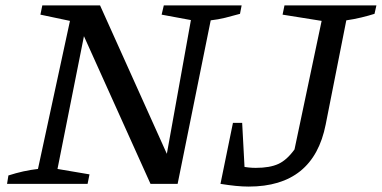

<svg xmlns="http://www.w3.org/2000/svg" viewBox="-20 -678 1408 708"><path d="M584 -658H871L865 -627Q837 -619 810.5 -612.5Q784 -606 757 -603L635 0H535L274 -579L297 -582L192 -55L310 -35L303 0H6L11 -31Q39 -40 66 -46Q93 -52 120 -55L238 -601L129 -624L136 -658H349L610 -78L589 -76L684 -604L576 -624ZM793 0 820 -80Q845 -70 871 -64.5Q897 -59 923 -59Q975 -59 1006.5 -73.5Q1038 -88 1066 -127L1166 -601L1022 -624L1029 -658H1368L1361 -627Q1339 -620 1312 -613.5Q1285 -607 1257 -603L1181 -219Q1136 10 897 10Q875 10 849.5 7.5Q824 5 793 0ZM793 0 839 -225H873L885 0Z"/></svg>

Font: Piazzolla Thin Medium
Style: Italic
Weight: 500
Italic angle: -11.3°
Version: Version 2.005